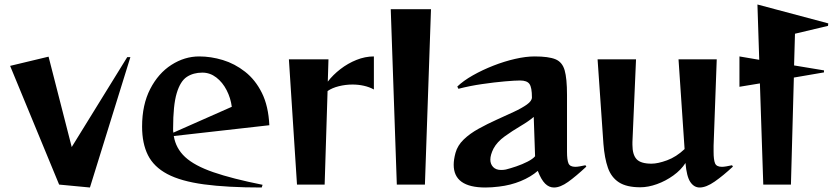

<svg xmlns="http://www.w3.org/2000/svg" viewBox="-20 -821 3704 854"><path d="M243 0 25 -528 196 -569 299 -167 546 -567H560L380 13Z M1144 13Q990 13 887 -1Q784 -15 724 -47Q664 -79 638 -131Q612 -183 612 -258Q612 -355 648 -425Q684 -495 742.5 -532.5Q801 -570 866 -570Q918 -570 971 -554Q1024 -538 1070 -502Q1116 -466 1145 -407.5Q1174 -349 1178 -264L753 -216Q762 -161 803.5 -122.5Q845 -84 929 -55Q1013 -26 1148 1ZM1011 -346Q1006 -385 988 -420Q970 -455 942 -476.5Q914 -498 880 -498Q840 -498 811 -479Q782 -460 766 -406.5Q750 -353 750 -250Q750 -245 750 -240.5Q750 -236 751 -231Z M1301 0 1265 -557H1441L1438 -458Q1461 -488 1494 -513.5Q1527 -539 1565.5 -554.5Q1604 -570 1643 -570V-423Q1623 -434 1598.5 -439.5Q1574 -445 1548 -445Q1517 -445 1487 -437.5Q1457 -430 1437 -416L1424 0Z M1745 0 1718 -780H1897L1870 0Z M2588 -80Q2542 -37 2507 -12Q2472 13 2444 13Q2422 13 2404.5 -4.5Q2387 -22 2372 -61Q2341 -34 2296 -15.5Q2251 3 2199 9Q2183 11 2168 12Q2153 13 2139 13Q1998 13 1998 -88Q1998 -100 2000 -113Q2002 -126 2006 -141Q2015 -174 2042.5 -200.5Q2070 -227 2109 -248.5Q2148 -270 2189 -288.5Q2230 -307 2265.5 -323.5Q2301 -340 2323.5 -356Q2346 -372 2346 -388Q2346 -432 2335 -447.5Q2324 -463 2293 -463Q2271 -463 2225 -459Q2179 -455 2124 -447Q2069 -439 2019 -426L2014 -436Q2041 -462 2083.5 -486Q2126 -510 2174.5 -529Q2223 -548 2271 -559Q2319 -570 2358 -570Q2420 -570 2450.5 -557.5Q2481 -545 2491.5 -508.5Q2502 -472 2502 -399V-146Q2502 -110 2508.5 -94.5Q2515 -79 2539 -79Q2547 -79 2558.5 -81Q2570 -83 2584 -86ZM2354 -301Q2332 -282 2295.5 -260.5Q2259 -239 2225 -214.5Q2191 -190 2175 -160Q2161 -132 2161 -111Q2161 -91 2173.5 -78Q2186 -65 2209 -65Q2214 -65 2219.5 -65.5Q2225 -66 2230 -67Q2250 -72 2276.5 -81Q2303 -90 2326.5 -102Q2350 -114 2360 -126Z M3240 -80Q3197 -40 3159 -13.5Q3121 13 3092 13Q3067 13 3050.5 -11.5Q3034 -36 3029 -96Q3009 -65 2975 -40.5Q2941 -16 2902 -2Q2863 12 2828 12Q2767 12 2733 -10Q2699 -32 2684 -74.5Q2669 -117 2664 -181L2638 -557H2809L2793 -189V-177Q2793 -133 2811.5 -113Q2830 -93 2878 -93Q2906 -93 2947 -108Q2988 -123 3025 -158L2998 -557H3168L3154 -173V-146Q3154 -110 3160.5 -94.5Q3167 -79 3191 -79Q3199 -79 3210.5 -81Q3222 -83 3236 -86Z M3375 0 3360 -450 3269 -435V-570L3357 -555L3349 -801L3664 -717L3663 -706L3516 -671L3512 -530L3645 -508V-499L3511 -476L3498 0Z"/></svg>

Font: Reggae One
Style: Regular
Weight: 400
Designer: Fontworks Inc.
Foundry: Fontworks Inc.
Version: Version 1.100